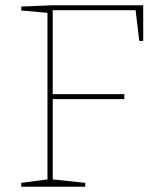

<svg xmlns="http://www.w3.org/2000/svg" viewBox="-20 -712 606 732"><path d="M61 -687 182 -692H526V-556H511L497 -673H181V-353H454V-334H181V-28L305 -15V0H61V-15L161 -28V-663L61 -672Z"/></svg>

Font: Bitter Pro Thin
Style: Regular
Weight: 250
Designer: Sol Matas, and Bitter project Authors
Foundry: Sol Matas
Version: Version 1.010